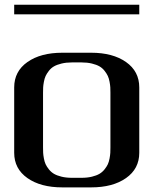

<svg xmlns="http://www.w3.org/2000/svg" viewBox="-20 -812 707 832"><path d="M583.5 -791.5V-750H41.5V-791.5ZM250 0Q156.2 0 98.9 -40.3Q41.5 -80.6 41.5 -149.9V-433.1Q41.5 -502.9 98.9 -543.2Q156.2 -583.5 250 -583.5H375Q468.8 -583.5 526.1 -543.2Q583.5 -502.9 583.5 -433.1V-149.9Q583.5 -80.6 526.1 -40.3Q468.8 0 375 0ZM333.5 -41.5Q358.4 -41.5 378.4 -46.4Q398.4 -51.3 411.1 -58.8Q423.8 -66.4 433.1 -78.1Q442.4 -89.8 447.3 -100.3Q452.1 -110.8 454.8 -125.5Q457.5 -140.1 458 -149.9Q458.5 -159.7 458.5 -172.9V-410.6Q458.5 -423.8 458 -433.3Q457.5 -442.9 454.8 -457.5Q452.1 -472.2 447.3 -482.7Q442.4 -493.2 433.1 -505.1Q423.8 -517.1 411.1 -524.4Q398.4 -531.7 378.4 -536.6Q358.4 -541.5 333.5 -541.5H291.5Q266.6 -541.5 246.6 -536.6Q226.6 -531.7 213.9 -524.4Q201.2 -517.1 191.9 -505.1Q182.6 -493.2 177.7 -482.7Q172.9 -472.2 170.2 -457.5Q167.5 -442.9 167 -433.3Q166.5 -423.8 166.5 -410.6V-172.9Q166.5 -159.7 167 -149.9Q167.5 -140.1 170.2 -125.5Q172.9 -110.8 177.7 -100.3Q182.6 -89.8 191.9 -78.1Q201.2 -66.4 213.9 -58.8Q226.6 -51.3 246.6 -46.4Q266.6 -41.5 291.5 -41.5Z"/></svg>

Font: Gputeks
Style: Bold
Weight: 600
Width: 8
Version: Version 0.9